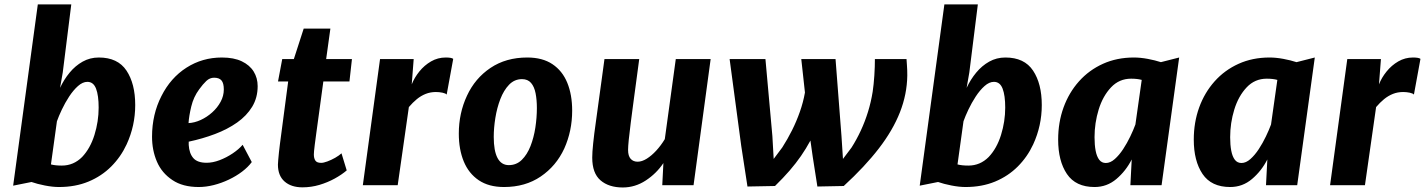

<svg xmlns="http://www.w3.org/2000/svg" viewBox="-20 -818 6294 848"><path d="M240.3 8Q212.4 8 178.3 1.3Q144.1 -5.4 119.1 -14.2L38.1 2L147 -798.5H294.8L257.2 -498.1L245.3 -430Q262.4 -466.7 287.5 -497.2Q312.6 -527.6 345 -545.8Q377.4 -564 416.5 -564Q500.2 -564 538.7 -506.1Q577.2 -448.2 577.2 -354Q577.2 -262.9 539.4 -180.6Q513.8 -125.3 471.3 -82.7Q428.8 -40.1 370.8 -16Q312.8 8 240.3 8ZM253.1 -86.7Q305 -86.7 342.7 -124.6Q378.7 -162.6 397.2 -222.1Q415.7 -281.6 415.7 -342.8Q415.7 -396.4 404.2 -426.5Q392.6 -456.5 365.9 -456.5Q345.2 -456.5 324.4 -438Q303.7 -419.5 285.4 -391.6Q267.2 -363.7 253.2 -334.1Q239.2 -304.5 231.4 -282.3L205 -91.8Q224 -86.7 253.1 -86.7Z M857.8 8Q786.8 8 741.4 -22.8Q694.6 -53.8 673 -104.2Q651.4 -154.6 651.5 -214.6Q651.7 -313.1 692.9 -393.6Q733.3 -474.1 803.5 -519.1Q873.7 -564 959.9 -564Q1012.9 -564 1047.9 -547.2Q1082.9 -530.4 1100.5 -501.9Q1118 -473.3 1118 -437.5Q1118 -386.5 1093.8 -346.5Q1069.5 -306.6 1027.1 -276.7Q984.7 -246.9 929.7 -226.1Q874.7 -205.3 813.5 -192.3Q813.5 -188.7 813.5 -184.8Q813.5 -181 813.5 -177.7Q815.8 -140.4 833.9 -119.7Q851.9 -99.1 892.6 -99.1Q919.7 -99.1 950 -110.6Q980.3 -122.1 1007.4 -140.3Q1034.6 -158.5 1051.7 -178.5L1092 -102.2Q1075.6 -79.9 1049.2 -59.9Q1022.7 -39.9 990.4 -24.6Q958.2 -9.3 923.9 -0.6Q889.5 8 857.8 8ZM812.7 -274.3Q839.5 -275.7 866.7 -288.2Q894 -300.8 917.2 -321.6Q940.4 -342.4 954.4 -368.4Q968.5 -394.4 968.5 -422.8Q968.5 -450.5 958.4 -462.6Q948.2 -474.8 925.5 -474.8Q906.4 -474.8 891.2 -460.4Q876.1 -446.1 859.8 -423.5Q834.8 -389.8 824.8 -347.8Q814.7 -305.9 812.7 -274.3Z M1315.9 9.4Q1266.2 9.4 1236.9 -16.3Q1207.5 -42 1207.5 -91.1Q1207.5 -96.2 1208.8 -111.1Q1210.1 -126.1 1212 -145.1Q1214 -164 1216.3 -181.6L1252.8 -458.3H1207.9L1226.5 -557H1277.8L1321.3 -691.6H1439.2L1420.5 -557H1534.4L1523.4 -458.3H1408.1Q1397.1 -377 1389.6 -322.1Q1382.1 -267.2 1377.4 -233Q1372.6 -198.8 1370.3 -179.7Q1368 -160.5 1367.1 -151.2Q1366.2 -141.9 1366.2 -135.8Q1366.2 -118.9 1372.8 -108.8Q1379.5 -98.7 1398.4 -98.7Q1409.1 -98.7 1426 -105Q1443 -111.3 1460.2 -121Q1477.3 -130.8 1488.3 -140.8L1511.3 -65.4Q1489.1 -46.3 1458.1 -29.3Q1427.2 -12.3 1390.8 -1.4Q1354.4 9.4 1315.9 9.4Z M1736.5 0H1582.5L1658.5 -557H1807.1L1798.5 -445.4Q1810.2 -475.2 1832.1 -502.3Q1854 -529.5 1883.8 -546.8Q1913.6 -564 1948.6 -564Q1974.5 -564 1981.7 -558L1952.8 -400.2Q1948.5 -405.6 1934.4 -408.6Q1920.2 -411.6 1905.1 -411.6Q1881 -411.6 1860.1 -403.3Q1839.2 -395 1820.9 -380Q1802.7 -365 1785.8 -345.1Z M2206.2 8Q2138.7 8 2094.4 -22Q2050.1 -52 2028.2 -105.1Q2006.4 -158.2 2006.4 -227.8Q2006.4 -318.1 2042.5 -395.3Q2078 -472.1 2146.4 -518.1Q2214.8 -564 2308.8 -564Q2376 -564 2419.9 -534.6Q2463.9 -505.2 2485.5 -452.4Q2507.1 -399.6 2507.1 -329.4Q2507.1 -239.6 2472.1 -161.8Q2436.4 -84.7 2368.2 -38.4Q2300 8 2206.2 8ZM2227.2 -88.7Q2261 -88.7 2284.6 -111.9Q2308.2 -135.1 2323 -172.7Q2337.7 -210.3 2344.5 -254.5Q2351.2 -298.7 2351.2 -340.5Q2351.2 -377 2345.5 -406Q2339.9 -434.9 2325.5 -451.7Q2311.1 -468.5 2285.5 -468.5Q2252.2 -468.5 2228.4 -443.8Q2204.7 -419.1 2189.8 -380.3Q2174.9 -341.5 2167.8 -297.1Q2160.7 -252.7 2160.7 -213.4Q2160.7 -151.6 2177.4 -120.2Q2194.1 -88.7 2227.2 -88.7Z M2730.5 10Q2669 10 2632.3 -21.5Q2595.7 -53 2595.7 -121.8Q2595.7 -145.3 2599.8 -184.7Q2603.8 -224 2611.6 -278.2Q2617.6 -322.4 2624.1 -369.5Q2630.5 -416.7 2637.1 -464.2Q2643.6 -511.7 2649.7 -557H2803.2Q2800.3 -535.3 2796.7 -508Q2793 -480.7 2789 -450.6Q2784.9 -420.5 2780.8 -389.8Q2776.7 -359.2 2772.9 -330.1Q2769.1 -301.1 2765.9 -276.5Q2760 -230.6 2757 -200.5Q2754 -170.3 2754 -155.9Q2754 -129.5 2765.3 -116.7Q2776.7 -103.8 2796.2 -103.8Q2815.2 -103.8 2836.5 -117.1Q2857.8 -130.4 2878.5 -152.9Q2899.3 -175.5 2916.2 -203.5L2964.7 -557H3118.7L3043.2 0H2905L2910 -97.7Q2879.3 -51.8 2832.2 -20.9Q2785.1 10 2730.5 10Z M3402.9 3.5 3281.3 5.8 3253.8 -173.5 3202.5 -557H3360.7L3391.3 -217.6L3397.1 -116.1L3435.2 -167Q3458.3 -203 3478.2 -242.7Q3498 -282.3 3512.8 -324.4Q3527.6 -366.4 3535.2 -409.3L3519 -557H3670.3L3696.5 -217.6L3703.1 -116.1L3740.9 -166.2Q3763.5 -201.7 3781.9 -241.3Q3800.3 -280.9 3813.6 -323.9Q3826.9 -366.8 3834.3 -412.9Q3839 -444.3 3841.7 -484.9Q3844.3 -525.5 3844.1 -557H3983.8Q3984 -548.6 3985.7 -529.2Q3987.3 -509.9 3987.2 -484.5Q3986 -401.7 3954.8 -322.3Q3923.6 -242.8 3861.7 -162.5Q3799.9 -82.2 3706.5 3.5L3590.1 5.8L3569.6 -125.4L3559.4 -197.2Q3539.9 -161.2 3517.7 -129.1Q3495.5 -97 3467.6 -64.7Q3439.7 -32.5 3402.9 3.5Z M4244.3 8Q4216.4 8 4182.3 1.3Q4148.1 -5.4 4123.1 -14.2L4042.1 2L4151 -798.5H4298.8L4261.2 -498.1L4249.3 -430Q4266.4 -466.7 4291.5 -497.2Q4316.6 -527.6 4349 -545.8Q4381.4 -564 4420.5 -564Q4504.2 -564 4542.7 -506.1Q4581.2 -448.2 4581.2 -354Q4581.2 -262.9 4543.4 -180.6Q4517.8 -125.3 4475.3 -82.7Q4432.8 -40.1 4374.8 -16Q4316.8 8 4244.3 8ZM4257.1 -86.7Q4309 -86.7 4346.7 -124.6Q4382.7 -162.6 4401.2 -222.1Q4419.7 -281.6 4419.7 -342.8Q4419.7 -396.4 4408.2 -426.5Q4396.6 -456.5 4369.9 -456.5Q4349.2 -456.5 4328.4 -438Q4307.7 -419.5 4289.4 -391.6Q4271.2 -363.7 4257.2 -334.1Q4243.2 -304.5 4235.4 -282.3L4209 -91.8Q4228 -86.7 4257.1 -86.7Z M4814.3 8Q4731.1 8 4692.3 -49.5Q4653.5 -106.9 4653.5 -201.5Q4653.5 -277.5 4677.3 -343.3Q4701.2 -409.1 4745.5 -458.7Q4789.9 -508.4 4851.4 -536.2Q4912.8 -564 4988.3 -564Q5016.5 -564 5049 -558Q5081.6 -551.9 5107.3 -543.5L5188 -564L5110.3 0H4972.5L4978.4 -113.7Q4952.5 -62.8 4910.7 -27.4Q4868.9 8 4814.3 8ZM4864.1 -98.1Q4884.1 -98.1 4903.6 -115.5Q4923.1 -132.8 4940.6 -159.4Q4958.1 -186.1 4972 -215.2Q4986 -244.4 4994.7 -268.1L5022.6 -465.1Q5003.3 -470.5 4975.7 -470.5Q4923.3 -470.5 4887.3 -432.4Q4850.9 -393.9 4832.5 -334.3Q4814.2 -274.7 4814.2 -212.1Q4814.2 -177.8 4819.1 -152.1Q4824.1 -126.3 4835 -112.2Q4846 -98.1 4864.1 -98.1Z M5413.3 8Q5330.1 8 5291.3 -49.5Q5252.5 -106.9 5252.5 -201.5Q5252.5 -277.5 5276.3 -343.3Q5300.2 -409.1 5344.5 -458.7Q5388.9 -508.4 5450.4 -536.2Q5511.8 -564 5587.3 -564Q5615.5 -564 5648 -558Q5680.6 -551.9 5706.3 -543.5L5787 -564L5709.3 0H5571.5L5577.4 -113.7Q5551.5 -62.8 5509.7 -27.4Q5467.9 8 5413.3 8ZM5463.1 -98.1Q5483.1 -98.1 5502.6 -115.5Q5522.1 -132.8 5539.6 -159.4Q5557.1 -186.1 5571 -215.2Q5585 -244.4 5593.7 -268.1L5621.6 -465.1Q5602.3 -470.5 5574.7 -470.5Q5522.3 -470.5 5486.3 -432.4Q5449.9 -393.9 5431.5 -334.3Q5413.2 -274.7 5413.2 -212.1Q5413.2 -177.8 5418.1 -152.1Q5423.1 -126.3 5434 -112.2Q5445 -98.1 5463.1 -98.1Z M6008.5 0H5854.5L5930.5 -557H6079.1L6070.5 -445.4Q6082.2 -475.2 6104.1 -502.3Q6126 -529.5 6155.8 -546.8Q6185.6 -564 6220.6 -564Q6246.5 -564 6253.7 -558L6224.8 -400.2Q6220.5 -405.6 6206.4 -408.6Q6192.2 -411.6 6177.1 -411.6Q6153 -411.6 6132.1 -403.3Q6111.2 -395 6092.9 -380Q6074.7 -365 6057.8 -345.1Z"/></svg>

Font: Merriweather Sans Variable Regular
Style: Italic
Weight: 300
Italic angle: -8°
Designer: Eben Sorkin
Foundry: Eben Sorkin
Version: Version 2.001